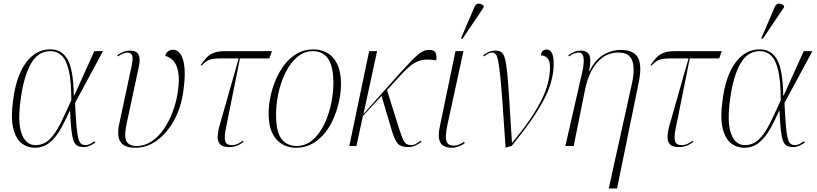

<svg xmlns="http://www.w3.org/2000/svg" viewBox="-20 -825 4618 1085"><path d="M176 10Q135 10 102 -15.5Q69 -41 54.5 -101.5Q40 -162 55 -265Q73 -399 128 -472.5Q183 -546 264 -546Q331 -546 363 -487Q395 -428 397 -286H400L513 -536H562L404 -243Q408 -163 412 -116Q416 -69 422 -45Q428 -21 438 -13Q448 -5 464 -5Q477 -5 491 -12.5Q505 -20 515 -27L519 -20Q506 -10 489 -2Q472 6 453 6Q432 6 418 -1Q404 -8 396 -29Q388 -50 383.5 -90.5Q379 -131 376 -197H373Q349 -142 322 -94.5Q295 -47 259.5 -18.5Q224 10 176 10ZM180 -5Q227 -5 260 -37.5Q293 -70 321.5 -127Q350 -184 383 -259Q383 -365 369 -425.5Q355 -486 328.5 -511Q302 -536 265 -536Q195 -536 155 -465.5Q115 -395 98 -272Q78 -136 102 -70.5Q126 -5 180 -5Z M745 10Q683 10 661 -23Q639 -56 654 -126L724 -453Q733 -496 726.5 -512Q720 -528 701 -528Q691 -528 678 -523.5Q665 -519 646 -506L643 -513Q660 -526 677.5 -532.5Q695 -539 713 -539Q752 -539 763 -516Q774 -493 765 -450L696 -128Q680 -53 695 -26.5Q710 0 751 0Q798 0 837.5 -26.5Q877 -53 907 -97.5Q937 -142 957 -196.5Q977 -251 985 -307Q995 -377 987 -419Q979 -461 959 -482Q939 -503 914 -509Q918 -528 931 -536Q944 -544 956 -544Q999 -544 1015.5 -483Q1032 -422 1016 -309Q1003 -216 963 -144Q923 -72 866.5 -31Q810 10 745 10Z M1273 6Q1237 6 1223 -10.5Q1209 -27 1210 -53Q1211 -79 1219 -109L1329 -495H1232Q1200 -495 1180.5 -491.5Q1161 -488 1147.5 -479Q1134 -470 1119 -454L1114 -457Q1131 -482 1147.5 -499.5Q1164 -517 1188 -526.5Q1212 -536 1253 -536H1517L1502 -495H1336L1256 -97Q1246 -48 1253 -26.5Q1260 -5 1289 -5Q1308 -5 1324 -12.5Q1340 -20 1352 -30L1356 -23Q1336 -8 1317 -1Q1298 6 1273 6Z M1653 10Q1585 10 1541.5 -38Q1498 -86 1498 -185Q1498 -228 1508 -277Q1518 -326 1538 -373.5Q1558 -421 1588 -460Q1618 -499 1659 -522.5Q1700 -546 1751 -546Q1794 -546 1829.5 -526Q1865 -506 1886 -462.5Q1907 -419 1907 -348Q1907 -306 1897 -257.5Q1887 -209 1867.5 -161.5Q1848 -114 1817.5 -75.5Q1787 -37 1746 -13.5Q1705 10 1653 10ZM1655 0Q1707 0 1746.5 -34Q1786 -68 1812 -122Q1838 -176 1851 -238Q1864 -300 1864 -356Q1864 -450 1834 -493Q1804 -536 1749 -536Q1699 -536 1660 -503Q1621 -470 1594 -416Q1567 -362 1553.5 -299.5Q1540 -237 1540 -178Q1540 -80 1571 -40Q1602 0 1655 0Z M1954 0 2066 -536H2111L2034 -181L2251 -424Q2307 -486 2339.5 -514.5Q2372 -543 2405 -543Q2435 -543 2442 -525.5Q2449 -508 2445 -484Q2406 -490 2376.5 -487.5Q2347 -485 2316.5 -465.5Q2286 -446 2245 -401L2167 -316L2235 -99Q2251 -48 2263 -26.5Q2275 -5 2304 -5Q2318 -5 2331 -12.5Q2344 -20 2357 -30L2362 -23Q2343 -9 2325 -1.5Q2307 6 2286 6Q2245 6 2228 -13.5Q2211 -33 2196 -81L2136 -283L2031 -170L1994 0Z M2534 10Q2484 10 2468 -20.5Q2452 -51 2467 -118L2554 -536H2599L2508 -118Q2501 -86 2499.5 -59.5Q2498 -33 2508 -17.5Q2518 -2 2545 -2Q2560 -2 2574 -8Q2588 -14 2603 -24L2606 -16Q2592 -5 2572 2.5Q2552 10 2534 10ZM2593 -605 2585 -608 2660 -783Q2669 -805 2685 -804.5Q2701 -804 2714 -792L2713 -783Z M2837 9Q2827 -140 2820 -238.5Q2813 -337 2807 -395Q2801 -453 2795 -481.5Q2789 -510 2780.5 -519Q2772 -528 2759 -528Q2743 -528 2715 -506L2711 -513Q2726 -524 2741.5 -531.5Q2757 -539 2779 -539Q2799 -539 2812 -531Q2825 -523 2833 -495.5Q2841 -468 2846.5 -411.5Q2852 -355 2858 -259.5Q2864 -164 2873 -19H2875Q2980 -145 3034 -248Q3088 -351 3088 -445Q3088 -482 3073 -497Q3058 -512 3037 -512Q3038 -530 3047.5 -537.5Q3057 -545 3070 -545Q3109 -545 3109 -465Q3109 -360 3045 -246Q2981 -132 2871 0Z M3420 240 3552 -357Q3569 -438 3552.5 -483Q3536 -528 3475 -528Q3423 -528 3385 -500Q3347 -472 3322 -424Q3297 -376 3285 -313L3222 0H3175L3274 -434Q3282 -482 3276.5 -505Q3271 -528 3250 -528Q3241 -528 3228 -524Q3215 -520 3195 -506L3192 -513Q3210 -526 3226.5 -532.5Q3243 -539 3262 -539Q3298 -539 3310 -514Q3322 -489 3309 -424H3312Q3345 -490 3392 -516.5Q3439 -543 3485 -543Q3563 -543 3586 -497.5Q3609 -452 3589 -357L3467 240Z M3815 6Q3779 6 3765 -10.5Q3751 -27 3752 -53Q3753 -79 3761 -109L3871 -495H3774Q3742 -495 3722.5 -491.5Q3703 -488 3689.5 -479Q3676 -470 3661 -454L3656 -457Q3673 -482 3689.5 -499.5Q3706 -517 3730 -526.5Q3754 -536 3795 -536H4059L4044 -495H3878L3798 -97Q3788 -48 3795 -26.5Q3802 -5 3831 -5Q3850 -5 3866 -12.5Q3882 -20 3894 -30L3898 -23Q3878 -8 3859 -1Q3840 6 3815 6Z M4185 10Q4144 10 4111 -15.5Q4078 -41 4063.5 -101.5Q4049 -162 4064 -265Q4082 -399 4137 -472.5Q4192 -546 4273 -546Q4340 -546 4372 -487Q4404 -428 4406 -286H4409L4522 -536H4571L4413 -243Q4417 -163 4421 -116Q4425 -69 4431 -45Q4437 -21 4447 -13Q4457 -5 4473 -5Q4486 -5 4500 -12.5Q4514 -20 4524 -27L4528 -20Q4515 -10 4498 -2Q4481 6 4462 6Q4441 6 4427 -1Q4413 -8 4405 -29Q4397 -50 4392.5 -90.5Q4388 -131 4385 -197H4382Q4358 -142 4331 -94.5Q4304 -47 4268.5 -18.5Q4233 10 4185 10ZM4189 -5Q4236 -5 4269 -37.5Q4302 -70 4330.5 -127Q4359 -184 4392 -259Q4392 -365 4378 -425.5Q4364 -486 4337.5 -511Q4311 -536 4274 -536Q4204 -536 4164 -465.5Q4124 -395 4107 -272Q4087 -136 4111 -70.5Q4135 -5 4189 -5ZM4290 -605 4282 -608 4357 -783Q4366 -805 4382 -804.5Q4398 -804 4411 -792L4410 -783Z"/></svg>

Font: Noto Serif Display SemiCondensed ExtraLight
Style: Italic
Weight: 200
Width: 4
Italic angle: -12°
Designer: Monotype Design Team
Foundry: Monotype Imaging Inc.
Version: Version 2.009